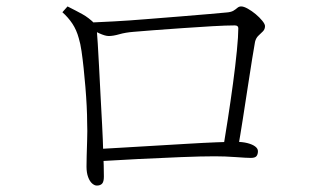

<svg xmlns="http://www.w3.org/2000/svg" viewBox="-20 -637 1040 597"><path d="M673 -170Q680 -212 688.5 -267Q697 -322 704.5 -377.5Q712 -433 716.5 -479Q721 -525 721 -549Q721 -558 710 -558Q684 -558 640 -555.5Q596 -553 547 -549.5Q498 -546 457 -543Q416 -540 395 -538Q370 -536 351 -530.5Q332 -525 318 -525Q307 -525 288.5 -533.5Q270 -542 263 -547V-567Q288 -568 334.5 -570.5Q381 -573 435.5 -577.5Q490 -582 542 -586Q594 -590 632 -593.5Q670 -597 682 -598Q698 -599 705.5 -603.5Q713 -608 718 -612.5Q723 -617 730 -617Q738 -617 750.5 -610Q763 -603 775 -593Q787 -583 795.5 -572.5Q804 -562 804 -556Q804 -546 797.5 -539.5Q791 -533 783.5 -526Q776 -519 773 -507Q770 -491 764 -453.5Q758 -416 750.5 -367Q743 -318 735 -266.5Q727 -215 719 -170ZM281 -60Q274 -60 266.5 -66.5Q259 -73 254 -86.5Q249 -100 249 -119Q249 -128 249.5 -151.5Q250 -175 251 -203Q252 -231 251 -254Q251 -279 249.5 -308Q248 -337 245.5 -367Q243 -397 240 -425.5Q237 -454 233.5 -478Q230 -502 225 -518Q218 -544 205 -563.5Q192 -583 174 -599L190 -617Q216 -604 236 -593Q256 -582 275 -563Q279 -559 279.5 -555Q280 -551 281 -543Q282 -531 284 -501Q286 -471 288 -430Q290 -389 292.5 -342.5Q295 -296 297.5 -249Q300 -202 301 -162Q302 -138 302.5 -122.5Q303 -107 303 -88Q303 -72 297.5 -66Q292 -60 281 -60ZM274 -173Q312 -175 361 -178Q410 -181 462.5 -184Q515 -187 564 -190Q613 -193 652 -194.5Q691 -196 713 -196Q734 -196 749.5 -192Q765 -188 773.5 -181.5Q782 -175 782 -167Q782 -157 777.5 -151.5Q773 -146 760 -146Q747 -146 713.5 -148.5Q680 -151 648 -151Q606 -151 543 -148.5Q480 -146 409.5 -142.5Q339 -139 274 -135Z"/></svg>

Font: Noto Serif JP ExtraLight ExtraLight
Style: Regular
Weight: 250
Version: Version 2.003-H1;hotconv 1.1.1;makeotfexe 2.6.0